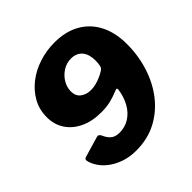

<svg xmlns="http://www.w3.org/2000/svg" viewBox="-195 -912 1083 1083"><g transform="rotate(-45 346.5 -371.0)"><path d="M290 8Q236 8 193 -7.5Q150 -23 120 -46.5Q90 -70 72.5 -98Q55 -126 51 -150Q49 -162 61 -167L187 -204Q204 -209 213 -187Q224 -161 242.5 -145.5Q261 -130 295 -130Q338 -130 373 -152Q408 -174 430.5 -213.5Q453 -253 461 -306Q461 -316 457.5 -317.5Q454 -319 444 -314Q410 -300 377.5 -292Q345 -284 303 -284Q230 -284 176.5 -309.5Q123 -335 94 -379.5Q65 -424 65 -482Q65 -543 92.5 -592Q120 -641 166 -676.5Q212 -712 271 -731Q330 -750 393 -750Q483 -750 546.5 -713.5Q610 -677 643.5 -611Q677 -545 677 -454Q677 -362 650 -278Q623 -194 572.5 -130Q522 -66 451 -29Q380 8 290 8ZM350 -414Q371 -414 390 -419Q409 -424 427 -431.5Q445 -439 461 -449Q478 -457 482 -474Q486 -491 486 -514Q486 -538 480.5 -557.5Q475 -577 463.5 -591Q452 -605 435 -612.5Q418 -620 396 -620Q360 -620 330 -601Q300 -582 282 -552Q264 -522 264 -489Q264 -452 289 -433Q314 -414 350 -414Z"/></g></svg>

Font: Libre Franklin ExtraBold
Style: Italic
Weight: 800
Italic angle: -8°
Designer: Pablo Impallari, Rodrigo Fuenzalida, Nhung Nguyen
Foundry: Impallari Type
Version: Version 3.000